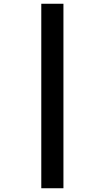

<svg xmlns="http://www.w3.org/2000/svg" viewBox="-20 -780 558 1023"><path d="M200 -760V223H318V-760Z"/></svg>

Font: Noto Sans Lao UI ExtBd
Style: Regular
Weight: 800
Designer: Monotype Design Team
Foundry: Monotype Imaging Inc.
Version: Version 2.000